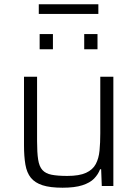

<svg xmlns="http://www.w3.org/2000/svg" viewBox="-20 -868 641 896"><path d="M272 8Q214 8 178.5 -3.5Q143 -15 124 -38.5Q105 -62 98.5 -100Q92 -138 92 -190V-510H153V-209Q153 -156 158 -123.5Q163 -91 178 -74.5Q193 -58 221 -52.5Q249 -47 294 -47Q350 -47 381.5 -61.5Q413 -76 427 -102.5Q441 -129 444.5 -165.5Q448 -202 448 -246V-510H509V0H455L452 -78H447Q438 -54 419 -34.5Q400 -15 364.5 -3.5Q329 8 272 8ZM165 -638V-709H227V-638ZM373 -638V-709H435V-638ZM161 -803V-848H439V-803Z"/></svg>

Font: Saira Thin Light
Style: Regular
Weight: 300
Version: Version 1.101